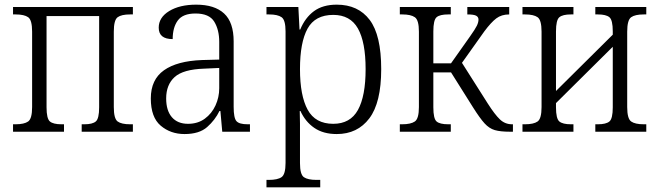

<svg xmlns="http://www.w3.org/2000/svg" viewBox="-20 -566 2833 825"><path d="M36 0V-32H47Q84 -32 101 -44Q118 -56 118 -106V-430Q118 -480 101 -492Q84 -504 47 -504H36V-536H551V-504H539Q502 -504 485.5 -492Q469 -480 469 -430V-106Q469 -56 485.5 -44Q502 -32 539 -32H551V0H331V-32H343Q377 -32 391.5 -44Q406 -56 406 -105V-497H180V-105Q180 -56 194.5 -44Q209 -32 244 -32H255V0Z M773 10Q713 10 670.5 -26Q628 -62 628 -143Q628 -224 684.5 -264Q741 -304 848 -308L922 -310V-386Q922 -438 900.5 -473Q879 -508 820 -508Q766 -508 744 -478Q722 -448 722 -398Q662 -398 662 -447Q662 -491 707 -518.5Q752 -546 823 -546Q902 -546 943 -508Q984 -470 984 -388V-107Q984 -59 996 -45.5Q1008 -32 1044 -32H1054V0H935L927 -89H923Q904 -50 870 -20Q836 10 773 10ZM788 -34Q830 -34 860 -56Q890 -78 906 -113Q922 -148 922 -187V-274L857 -271Q767 -268 730.5 -235Q694 -202 694 -143Q694 -91 718.5 -62.5Q743 -34 788 -34Z M1125 239V207H1135Q1173 207 1190 195Q1207 183 1207 134V-431Q1207 -480 1190 -492Q1173 -504 1136 -504H1125V-536H1262L1267 -439H1270Q1291 -490 1329 -518Q1367 -546 1427 -546Q1519 -546 1568.5 -480.5Q1618 -415 1618 -269Q1618 -125 1567 -57.5Q1516 10 1427 10Q1369 10 1330.5 -16.5Q1292 -43 1271 -89H1268Q1269 -64 1269 -34.5Q1269 -5 1269 21V135Q1269 184 1286 195.5Q1303 207 1340 207H1356V239ZM1412 -34Q1485 -34 1518 -93.5Q1551 -153 1551 -269Q1551 -385 1518 -443.5Q1485 -502 1412 -502Q1334 -502 1301.5 -443Q1269 -384 1269 -269Q1269 -155 1302 -94.5Q1335 -34 1412 -34Z M1698 0V-32H1708Q1745 -32 1762.5 -44Q1780 -56 1780 -106V-430Q1780 -480 1762.5 -492Q1745 -504 1709 -504H1698V-536H1917V-504H1906Q1870 -504 1856 -492Q1842 -480 1842 -431V-294H1918L2000 -410Q2022 -441 2029 -455.5Q2036 -470 2036 -482Q2036 -493 2026 -498.5Q2016 -504 1988 -504V-536H2168V-504Q2135 -504 2112.5 -487Q2090 -470 2061 -431L1965 -296L2076 -121Q2106 -74 2128 -53Q2150 -32 2180 -32H2184V0H2172Q2130 0 2106 -7Q2082 -14 2062 -36Q2042 -58 2013 -104L1918 -255H1842V-105Q1842 -56 1856 -44Q1870 -32 1906 -32H1917V0Z M2225 0V-32H2236Q2273 -32 2290 -44Q2307 -56 2307 -106V-430Q2307 -480 2290 -492Q2273 -504 2236 -504H2225V-536H2444V-504H2433Q2398 -504 2383.5 -492Q2369 -480 2369 -431V-175L2613 -417V-431Q2613 -480 2598.5 -492Q2584 -504 2549 -504H2538V-536H2757V-504H2746Q2709 -504 2692 -492Q2675 -480 2675 -430V-106Q2675 -56 2692 -44Q2709 -32 2746 -32H2757V0H2538V-32H2549Q2584 -32 2598.5 -44Q2613 -56 2613 -105V-365L2369 -123V-105Q2369 -56 2383.5 -44Q2398 -32 2433 -32H2444V0Z"/></svg>

Font: Noto Serif SemiCondensed Light
Style: Regular
Weight: 300
Width: 4
Designer: Monotype Design Team
Foundry: Monotype Imaging Inc.
Version: Version 2.013